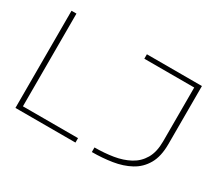

<svg xmlns="http://www.w3.org/2000/svg" viewBox="-130 -949 1336 1198"><g transform="rotate(30 537.5 -350.0)"><path d="M80 0V-700H115.5V-32H512.5V0ZM630.5 0V-33Q700.5 -33 763.8 -43.2Q827 -53.5 876.2 -80Q925.5 -106.5 954 -155Q982.5 -203.5 982.5 -280V-668H623V-700H1019.5V-281.5Q1019.5 -192.5 987.2 -137Q955 -81.5 900 -51.8Q845 -22 775.2 -11Q705.5 0 630.5 0Z"/></g></svg>

Font: Trispace SemiExpanded Thin
Style: Regular
Weight: 100
Width: 6
Designer: Tyler Finck
Foundry: Etcetera Type Company
Version: Version 1.210; ttfautohint (v1.8.3)